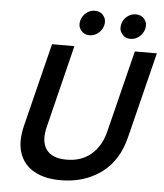

<svg xmlns="http://www.w3.org/2000/svg" viewBox="-58 -914 836 976"><g transform="rotate(5 359.5 -426.5)"><path d="M286.7 10Q206.7 10 152.5 -20Q98.3 -50 77.9 -108.8Q57.5 -167.5 79.2 -253.3L184.2 -675H298.3L195 -257.5Q175 -180.8 204.2 -138.8Q233.3 -96.7 308.3 -96.7Q384.2 -96.7 434.2 -139.6Q484.2 -182.5 502.5 -256.7L606.7 -675H719.2L610 -236.7Q580 -115 493.3 -52.5Q406.7 10 286.7 10ZM579.2 -736.7Q550.8 -736.7 534.6 -757.9Q518.3 -779.2 525.8 -807.5Q531.7 -831.7 551.7 -847.5Q571.7 -863.3 595 -863.3Q625 -863.3 640.8 -842.1Q656.7 -820.8 649.2 -792.5Q642.5 -768.3 622.5 -752.5Q602.5 -736.7 579.2 -736.7ZM370 -736.7Q341.7 -736.7 325.4 -757.9Q309.2 -779.2 316.7 -807.5Q323.3 -831.7 342.9 -847.5Q362.5 -863.3 385.8 -863.3Q415.8 -863.3 431.7 -842.1Q447.5 -820.8 440 -792.5Q433.3 -768.3 413.3 -752.5Q393.3 -736.7 370 -736.7Z"/></g></svg>

Font: Funnel Sans Medium
Style: Italic
Weight: 500
Italic angle: -14.036°
Version: Version 1.000; Beta; Release 5; Build 24; ttfautohint (v1.8.